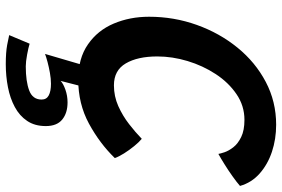

<svg xmlns="http://www.w3.org/2000/svg" viewBox="-172 -531 952 648"><g transform="rotate(90 304.0 -207.0)"><path d="M196.5 249.5Q157 249.5 131.5 244.8Q106 240 98.5 238L127.5 169Q140 173 164.2 177.5Q188.5 182 204 182Q254.5 182 285.2 170.5Q316 159 316 128.5Q316 112 302 104.5Q288 97 262.5 97Q245.5 97 226 100.5Q206.5 104 189.5 108.5Q172.5 113 162 117L201.5 -17.5L274.5 -19.5L253 64.5Q262 55.5 282.8 48.2Q303.5 41 325.5 41Q361.5 41 383.5 59Q405.5 77 405.5 114.5Q405.5 151.5 388.2 177.2Q371 203 341.2 219Q311.5 235 274.2 242.2Q237 249.5 196.5 249.5ZM513.5 -118.5Q464 -67.5 397.2 -31.2Q330.5 5 248 5Q177 5 129.8 -27.8Q82.5 -60.5 59.5 -115Q36.5 -169.5 36.5 -234Q36.5 -318 64 -395Q91.5 -472 140.8 -532.5Q190 -593 256.5 -628Q323 -663 401 -663Q449.5 -663 492.2 -648.8Q535 -634.5 565.8 -607.2Q596.5 -580 607.5 -541Q595 -530 575 -515.8Q555 -501.5 534.5 -488.8Q514 -476 499.5 -468Q498.5 -474.5 493.8 -488.8Q489 -503 477 -518.5Q465 -534 442.5 -545Q420 -556 384.5 -556Q337 -556 297.8 -529.2Q258.5 -502.5 230 -459Q201.5 -415.5 186 -364Q170.5 -312.5 170.5 -262Q170.5 -195.5 194 -155.5Q217.5 -115.5 268 -115.5Q305 -115.5 338 -130.2Q371 -145 399 -166.8Q427 -188.5 448.5 -209.5Q459.5 -200.5 473 -184Q486.5 -167.5 497.8 -149.5Q509 -131.5 513.5 -118.5Z"/></g></svg>

Font: Grandstander Thin Medium
Style: Italic
Weight: 500
Italic angle: -15°
Version: Version 1.200